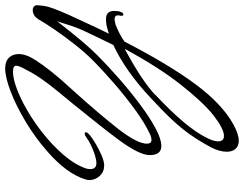

<svg xmlns="http://www.w3.org/2000/svg" viewBox="-120 -527 939 739"><g transform="rotate(-90 349.5 -157.5)"><path d="M177 292Q157 292 146 279.5Q135 267 135 246Q135 217 153 183Q177 139 200.5 105.5Q224 72 257 36.5Q290 1 342 -47Q444 -143 546 -191Q565 -229 579 -259Q593 -289 603 -310Q611 -327 619 -351Q627 -375 637 -407Q556 -302 508 -254Q468 -214 418.5 -170.5Q369 -127 319 -89.5Q269 -52 226.5 -29Q184 -6 157 -6Q122 -6 122 -51Q122 -89 177 -165Q205 -203 241 -248.5Q277 -294 320 -347L367 -404Q398 -442 417.5 -470.5Q437 -499 454 -533Q466 -554 466 -565Q466 -577 443 -577Q400 -577 323 -538Q267 -509 214 -468Q161 -427 122.5 -382Q84 -337 70 -294Q69 -289 68.5 -285.5Q68 -282 68 -280Q68 -256 91 -256Q104 -256 123 -262Q142 -268 160.5 -277Q179 -286 189 -294Q199 -301 204 -301Q210 -301 210 -296Q210 -292 203 -285Q190 -273 167 -259.5Q144 -246 121 -236Q98 -226 82 -226Q58 -226 42 -243Q26 -260 26 -283Q26 -291 29 -300Q52 -371 133 -442Q187 -490 248.5 -527Q310 -564 365.5 -585.5Q421 -607 456 -607Q483 -607 497 -592.5Q511 -578 511 -554Q511 -536 500 -512Q478 -469 415 -395Q414 -394 403 -381.5Q392 -369 371 -346Q325 -295 288 -251.5Q251 -208 222 -171Q166 -98 166 -62Q166 -44 180 -44Q192 -44 205 -51Q244 -69 294.5 -105.5Q345 -142 396.5 -186.5Q448 -231 489 -272Q516 -299 546.5 -337.5Q577 -376 603.5 -414.5Q630 -453 644 -478Q658 -501 680 -501Q688 -501 693.5 -496.5Q699 -492 699 -485Q699 -483 698.5 -477.5Q698 -472 697 -464Q696 -452 692 -439Q683 -406 640 -315Q627 -287 614.5 -260Q602 -233 589 -208Q612 -215 622 -217Q632 -219 646 -219Q677 -219 677 -187Q677 -170 673 -162Q669 -152 663 -152Q656 -152 659 -166Q660 -169 660 -173Q660 -186 645 -186Q639 -186 624 -182Q607 -176 588.5 -166Q570 -156 559 -148Q472 21 395.5 124.5Q319 228 239 272Q202 292 177 292ZM196 235Q223 235 276 194Q327 153 394.5 67Q462 -19 531 -147Q408 -81 353 -29H354Q290 31 248.5 80.5Q207 130 188 170Q175 195 175 213Q175 235 196 235Z"/></g></svg>

Font: Allison
Style: Regular
Weight: 400
Designer: Robert E. Leuschke
Foundry: Robert E. Leuschke
Version: Version 1.010; ttfautohint (v1.8.3)